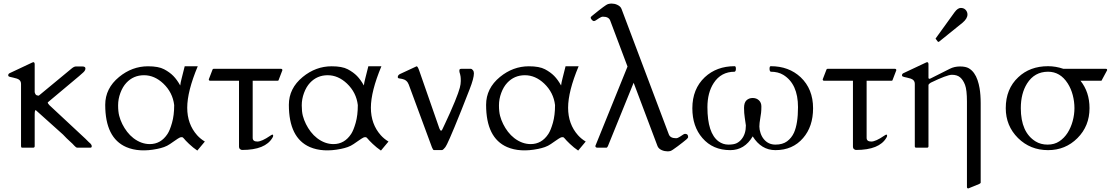

<svg xmlns="http://www.w3.org/2000/svg" viewBox="-20 -823 6202 1070"><path d="M179.2 -209.5Q173.3 -209.5 173.3 -185.5V-8.3Q173.3 -1.5 166.5 0H102.1Q97.2 -1.5 97.2 -8.8V-356.4Q97.2 -377 74.7 -384.8Q64.9 -388.2 53.7 -390.4Q42.5 -392.6 35.9 -394.5Q29.3 -396.5 27.6 -398.2Q25.9 -399.9 25.9 -403.8Q25.9 -411.1 33.2 -415L157.7 -473.6Q163.6 -476.6 165 -476.6Q173.3 -476.6 173.3 -464.8V-309.1Q177.2 -294.9 183.6 -292.5Q189.9 -290 196.3 -290L379.4 -441.4Q393.1 -452.6 402.8 -452.6H439Q456.1 -452.6 456.1 -441.4Q456.1 -430.7 444.6 -419.9Q433.1 -409.2 420.9 -398.9L246.1 -252.4Q246.1 -246.1 255.4 -236.8L456.1 -49.8Q466.8 -38.1 473.9 -32Q481 -25.9 484.4 -22.5Q491.2 -15.6 491.2 -7.8Q491.2 0 483.4 0H411.1Q403.8 0 394.5 -10.7Q385.3 -21.5 368.9 -35.9Q352.5 -50.3 331.1 -73.2L180.2 -208.5Q180.2 -209 179.7 -209.5Z M1082 -453.6Q1023.4 -313.5 1023.4 -222.7Q1023.4 -131.3 1078.6 -69.3Q1097.2 -48.8 1121.6 -34.2L1079.6 16.1Q1055.7 0 1033.4 -21.2Q1011.2 -42.5 1005.4 -50.5Q999.5 -58.6 993.4 -58.6Q987.3 -58.6 982.9 -56.9Q978.5 -55.2 971.4 -50.5Q964.4 -45.9 953.4 -38.3Q942.4 -30.8 927.2 -20.3Q912.1 -9.8 894 -3.4Q876 2.9 856.4 6.8Q755.4 27.3 683.6 -3.4Q566.4 -54.2 566.4 -238.8Q566.4 -330.6 643.6 -394Q716.3 -453.6 804.7 -453.6Q863.3 -453.6 894.5 -437Q925.8 -420.4 946 -399.7Q966.3 -378.9 984.4 -346.7Q985.8 -361.8 992.7 -387.7Q1005.9 -437 1009.3 -453.6ZM723.6 -53.2Q767.1 -20 814.9 -20Q876.5 -20 913.6 -76.7Q926.8 -96.7 938.7 -138.7Q950.7 -180.7 950.7 -237.3Q942.4 -307.6 890.1 -357.4Q840.8 -403.8 782.7 -403.8Q723.6 -403.8 684.1 -361.3Q663.6 -339.4 650.9 -305.2Q638.2 -271 638.2 -236.1Q638.2 -201.2 644.3 -177.7Q650.4 -154.3 661.6 -131.6Q672.9 -108.9 688.5 -88.6Q704.1 -68.4 723.6 -53.2Z M1485.8 -66.4Q1494.6 -72.8 1498.5 -72.8Q1502.4 -72.8 1502.4 -66.4Q1502.4 -62 1498.5 -55.7Q1459 12.7 1329.1 12.7Q1324.2 12.7 1318.1 8.3Q1312 3.9 1312 -7.3V-373H1151.4Q1143.6 -373 1143.6 -380.9L1163.1 -431.6Q1165 -439.5 1170.9 -439.5H1545.9Q1553.7 -439.5 1553.7 -431.6L1532.2 -375.5Q1531.2 -373 1526.4 -373H1388.2V-54.7Q1388.2 -34.2 1414.1 -34.2Q1439 -34.2 1485.8 -66.4Z M2105.5 -453.6Q2046.9 -313.5 2046.9 -222.7Q2046.9 -131.3 2102.1 -69.3Q2120.6 -48.8 2145 -34.2L2103 16.1Q2079.1 0 2056.9 -21.2Q2034.7 -42.5 2028.8 -50.5Q2022.9 -58.6 2016.8 -58.6Q2010.7 -58.6 2006.3 -56.9Q2002 -55.2 1994.9 -50.5Q1987.8 -45.9 1976.8 -38.3Q1965.8 -30.8 1950.7 -20.3Q1935.5 -9.8 1917.5 -3.4Q1899.4 2.9 1879.9 6.8Q1778.8 27.3 1707 -3.4Q1589.8 -54.2 1589.8 -238.8Q1589.8 -330.6 1667 -394Q1739.7 -453.6 1828.1 -453.6Q1886.7 -453.6 1918 -437Q1949.2 -420.4 1969.5 -399.7Q1989.7 -378.9 2007.8 -346.7Q2009.3 -361.8 2016.1 -387.7Q2029.3 -437 2032.7 -453.6ZM1747.1 -53.2Q1790.5 -20 1838.4 -20Q1899.9 -20 1937 -76.7Q1950.2 -96.7 1962.2 -138.7Q1974.1 -180.7 1974.1 -237.3Q1965.8 -307.6 1913.6 -357.4Q1864.3 -403.8 1806.2 -403.8Q1747.1 -403.8 1707.5 -361.3Q1687 -339.4 1674.3 -305.2Q1661.6 -271 1661.6 -236.1Q1661.6 -201.2 1667.7 -177.7Q1673.8 -154.3 1685.1 -131.6Q1696.3 -108.9 1711.9 -88.6Q1727.5 -68.4 1747.1 -53.2Z M2550.8 -439.5H2605Q2608.9 -439.5 2615 -432.4Q2621.1 -425.3 2621.1 -414.6Q2621.1 -386.7 2597.4 -326.2Q2573.7 -265.6 2551.3 -209Q2528.8 -152.3 2512.9 -114.5Q2497.1 -76.7 2487.3 -54.4Q2477.5 -32.2 2471.7 -20.5Q2463.4 -4.4 2460.4 -1.2Q2457.5 2 2452.4 7.6Q2447.3 13.2 2443.4 13.2H2397.9Q2393.1 13.2 2387.2 -2L2257.8 -352.1Q2248 -377.9 2220.7 -383.3Q2210.9 -385.3 2203.9 -386.2Q2196.8 -387.2 2196.8 -393.6Q2196.8 -403.8 2208.5 -410.2L2301.8 -453.6Q2308.1 -453.6 2316.9 -427.7L2428.7 -106.9Q2438.5 -82 2448.2 -108.4Q2449.2 -110.8 2460.7 -135Q2472.2 -159.2 2488.3 -195.1Q2504.4 -231 2515.1 -257.6Q2525.9 -284.2 2532.5 -302.7Q2539.1 -321.3 2542.5 -334Q2547.9 -354.5 2547.9 -371.6Q2547.9 -388.7 2546.6 -397.2Q2545.4 -405.8 2543.9 -410.4Q2542.5 -415 2541.3 -418.7Q2540 -422.4 2540 -430.9Q2540 -439.5 2550.8 -439.5Z M3204.6 -453.6Q3146 -313.5 3146 -222.7Q3146 -131.3 3201.2 -69.3Q3219.7 -48.8 3244.1 -34.2L3202.1 16.1Q3178.2 0 3156 -21.2Q3133.8 -42.5 3127.9 -50.5Q3122.1 -58.6 3116 -58.6Q3109.9 -58.6 3105.5 -56.9Q3101.1 -55.2 3094 -50.5Q3086.9 -45.9 3075.9 -38.3Q3064.9 -30.8 3049.8 -20.3Q3034.7 -9.8 3016.6 -3.4Q2998.5 2.9 2979 6.8Q2877.9 27.3 2806.2 -3.4Q2689 -54.2 2689 -238.8Q2689 -330.6 2766.1 -394Q2838.9 -453.6 2927.2 -453.6Q2985.8 -453.6 3017.1 -437Q3048.3 -420.4 3068.6 -399.7Q3088.9 -378.9 3106.9 -346.7Q3108.4 -361.8 3115.2 -387.7Q3128.4 -437 3131.8 -453.6ZM2846.2 -53.2Q2889.6 -20 2937.5 -20Q2999 -20 3036.1 -76.7Q3049.3 -96.7 3061.3 -138.7Q3073.2 -180.7 3073.2 -237.3Q3064.9 -307.6 3012.7 -357.4Q2963.4 -403.8 2905.3 -403.8Q2846.2 -403.8 2806.6 -361.3Q2786.1 -339.4 2773.4 -305.2Q2760.7 -271 2760.7 -236.1Q2760.7 -201.2 2766.8 -177.7Q2772.9 -154.3 2784.2 -131.6Q2795.4 -108.9 2811 -88.6Q2826.7 -68.4 2846.2 -53.2Z M3797.9 -77.1Q3814.9 -77.1 3814.9 -59.6Q3814.9 -54.2 3805.7 -46.4Q3789.1 -32.2 3756.6 -7.8Q3724.1 16.6 3716.1 18.6Q3708 20.5 3700.4 20.5Q3692.9 20.5 3684.3 18.8Q3675.8 17.1 3668 13.7Q3650.4 5.9 3644.5 -8.3L3511.2 -361.8L3367.7 -8.3Q3366.7 -7.3 3364.7 -3.7Q3362.8 0 3359.9 0H3309.6Q3297.9 0 3297.9 -9.8L3477.1 -452.1L3380.4 -709Q3372.1 -730 3340.3 -730Q3331.1 -730 3318.8 -721.7L3300.3 -709.5Q3294.4 -705.6 3289.3 -705.6Q3284.2 -705.6 3278.1 -712.6Q3272 -719.7 3272 -723.6Q3272 -727.5 3273.4 -729.2Q3274.9 -731 3282.7 -737.3Q3356.4 -797.4 3368.2 -800.3Q3379.9 -803.2 3387.7 -803.2Q3395.5 -803.2 3404.1 -801.5Q3412.6 -799.8 3420.4 -795.9Q3438.5 -787.6 3443.8 -772.9L3707.5 -73.7Q3715.8 -52.7 3747.6 -52.7Q3756.8 -52.7 3769 -61L3787.6 -73.2Q3793.5 -77.1 3797.9 -77.1Z M4074.2 -454.1Q4081.1 -454.1 4081.1 -439.9Q4081.1 -425.8 4074.2 -423.3Q3998.5 -423.3 3957.5 -360.4Q3922.4 -306.6 3922.4 -225.6Q3922.4 -81.1 3984.4 -35.2Q4009.3 -17.1 4039.3 -17.1Q4069.3 -17.1 4085.4 -25.1Q4101.6 -33.2 4112.8 -47.4Q4136.7 -76.7 4136.7 -124Q4134.3 -143.1 4130.4 -167.7Q4126.5 -192.4 4126.5 -221.7Q4126.5 -251 4140.1 -263.9Q4153.8 -276.9 4174.8 -276.9Q4195.8 -276.9 4209.5 -263.9Q4223.1 -251 4223.1 -229.7Q4223.1 -208.5 4221.4 -194.1Q4219.7 -179.7 4217.3 -167Q4211.9 -135.3 4211.9 -117.9Q4211.9 -100.6 4218.5 -81.1Q4225.1 -61.5 4236.8 -47.4Q4261.7 -17.1 4301.5 -17.1Q4341.3 -17.1 4366.2 -35.4Q4391.1 -53.7 4404.8 -83.5Q4427.2 -133.8 4427.2 -225.6Q4427.2 -355.5 4345.2 -405.8Q4316.4 -423.3 4275.4 -423.3Q4268.6 -425.8 4268.6 -439.9Q4268.6 -454.1 4275.4 -454.1Q4376 -454.1 4441.9 -392.6Q4511.2 -327.1 4511.2 -219.7Q4511.2 -117.7 4455.6 -53.7Q4397.9 13.7 4301.3 13.7Q4222.7 13.7 4174.8 -63Q4129.4 13.7 4049.8 13.7Q3952.6 13.7 3894.5 -53.7Q3838.4 -118.2 3838.4 -219.7Q3838.4 -327.1 3907.7 -392.6Q3973.6 -454.1 4074.2 -454.1Z M4907.2 -66.4Q4916 -72.8 4919.9 -72.8Q4923.8 -72.8 4923.8 -66.4Q4923.8 -62 4919.9 -55.7Q4880.4 12.7 4750.5 12.7Q4745.6 12.7 4739.5 8.3Q4733.4 3.9 4733.4 -7.3V-373H4572.8Q4564.9 -373 4564.9 -380.9L4584.5 -431.6Q4586.4 -439.5 4592.3 -439.5H4967.3Q4975.1 -439.5 4975.1 -431.6L4953.6 -375.5Q4952.6 -373 4947.8 -373H4809.6V-54.7Q4809.6 -34.2 4835.4 -34.2Q4860.4 -34.2 4907.2 -66.4Z M5138.7 -473.6Q5144.5 -476.6 5146 -476.6Q5154.3 -476.6 5154.3 -464.8V-388.7Q5155.8 -383.8 5158.2 -383.8Q5160.6 -383.8 5161.9 -384.3Q5163.1 -384.8 5166 -385.7L5272.9 -439.5Q5298.3 -452.6 5330.1 -452.6Q5361.8 -452.6 5379.2 -442.4Q5396.5 -432.1 5408.4 -415.3Q5420.4 -398.4 5427.7 -376.7Q5435.1 -355 5439 -332Q5445.3 -295.4 5445.3 -247.1V194.3Q5445.3 198.2 5437.5 202.1L5376.5 227.1Q5368.7 227.1 5368.7 219.2V-256.8Q5368.7 -321.8 5358.2 -349.6Q5347.7 -377.4 5330.8 -391.8Q5314 -406.2 5284.7 -406.2Q5257.8 -406.2 5167 -362.3Q5154.8 -355 5154.3 -348.6V-7.8Q5154.3 0 5146.5 0H5085.9Q5078.1 0 5078.1 -7.8V-356.4Q5078.1 -377 5055.7 -384.8Q5045.9 -388.2 5034.7 -390.4Q5023.4 -392.6 5016.8 -394.5Q5010.3 -396.5 5008.5 -398.2Q5006.8 -399.9 5006.8 -403.8Q5006.8 -411.1 5014.2 -415ZM5195.8 -605Q5193.8 -606.9 5193.8 -607.9Q5193.8 -608.9 5195.8 -610.8L5299.8 -754.9Q5317.4 -778.8 5334.5 -778.8Q5351.6 -778.8 5361.6 -767.8Q5371.6 -756.8 5371.6 -742.2Q5371.6 -719.7 5344.7 -696.8L5213.4 -590.8Q5210.9 -589.4 5209.5 -589.4Q5208 -589.4 5206.5 -590.8Z M6001.5 -373Q6051.8 -310.1 6051.8 -220.2Q6051.8 -120.6 5984.4 -53.2Q5917.5 13.7 5820.8 13.7Q5721.7 13.7 5653.3 -53.7Q5585 -121.6 5585 -220.2Q5585 -327.6 5654.8 -392.6Q5719.7 -454.1 5820.8 -454.1Q5863.3 -454.1 5906.2 -439.5H6142.1Q6147.5 -439.5 6148.7 -437.7Q6149.9 -436 6149.9 -431.6L6122.6 -380.9Q6120.6 -377 6119.9 -375Q6119.1 -373 6114.7 -373ZM5930.2 -358.4Q5888.7 -423.3 5820.8 -423.3Q5745.1 -423.3 5703.6 -357.4Q5668.9 -301.8 5668.9 -220.2Q5668.9 -85.4 5751.5 -34.7Q5780.3 -17.1 5818.1 -17.1Q5856 -17.1 5883.5 -35.4Q5911.1 -53.7 5929.7 -83Q5948.2 -112.3 5958 -148.4Q5967.8 -184.6 5967.8 -220.7Q5967.8 -256.8 5958.3 -293.2Q5948.7 -329.6 5930.2 -358.4Z"/></svg>

Font: Cardo-Italic
Style: Italic
Weight: 400
Italic angle: -12°
Designer: David J. Perry
Foundry: David J. Perry
Version: Version 0.991